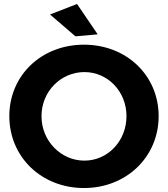

<svg xmlns="http://www.w3.org/2000/svg" viewBox="-20 -936 846 967"><path d="M368 -916 232 -863 360 -753 472 -763ZM403 -711C189 -711 27 -557 27 -351C27 -145 189 11 403 11C617 11 779 -146 779 -351C779 -556 617 -711 403 -711ZM405 -573C522 -573 617 -476 617 -351C617 -225 522 -127 405 -127C288 -127 189 -225 189 -351C189 -476 287 -573 405 -573Z"/></svg>

Font: Juman SemiBold
Style: Regular
Weight: 600
Designer: Bandar Raffah (Arabic) Julieta Ulanovsky (Latin)
Foundry: Caramella
Version: Version 5.022;PS 005.022;hotconv 1.0.88;makeotf.lib2.5.64775